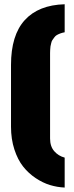

<svg xmlns="http://www.w3.org/2000/svg" viewBox="-20 -864 342 893"><path d="M280.8 -130.9Q280.8 -130.9 280.8 8.3Q246.1 6.8 212.4 -3.4Q178.7 -13.7 145.5 -35.9Q112.3 -58.1 87.4 -89.6Q62.5 -121.1 46.9 -168.9Q31.2 -216.8 31.2 -274.4V-562Q31.2 -700.2 95.2 -770.5Q159.2 -840.8 280.8 -844.2V-713.9Q269.5 -711.9 260 -708.3Q250.5 -704.6 243.9 -700.7Q237.3 -696.8 232.2 -689.5Q227.1 -682.1 223.6 -677.5Q220.2 -672.9 218 -662.8Q215.8 -652.8 214.8 -648.4Q213.9 -644 213.4 -632.3Q212.9 -620.6 212.9 -617.4Q212.9 -614.3 212.9 -602.1V-219.7Q212.9 -183.1 232.2 -160.9Q251.5 -138.7 280.8 -130.9Z"/></svg>

Font: Anton
Style: Regular
Weight: 400
Foundry: vernon adams
Version: Version 1.000